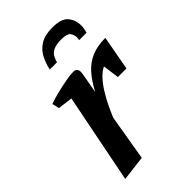

<svg xmlns="http://www.w3.org/2000/svg" viewBox="-223 -800 887 887"><g transform="rotate(-45 220.5 -356.5)"><path d="M45 10 132 -429 60 -438 52 -473Q80 -483 113 -491Q146 -499 176 -504.5Q206 -510 226 -510Q238 -510 244 -503Q250 -496 250 -484Q250 -478 246.5 -458Q243 -438 238.5 -414.5Q234 -391 231 -372Q256 -420 284.5 -452Q313 -484 351 -500Q389 -516 441 -516L410 -347H354L343 -427Q325 -419 304 -398Q283 -377 258.5 -336.5Q234 -296 206 -230L168 -5ZM156 -594Q163 -627 178 -656.5Q193 -686 222.5 -704.5Q252 -723 301 -723Q360 -723 381.5 -697Q403 -671 403 -635Q403 -625 401 -614Q399 -603 396 -594H347Q349 -598 349.5 -602.5Q350 -607 350 -611Q349 -629 339 -642Q329 -655 291 -655Q258 -655 240 -646Q222 -637 214.5 -623Q207 -609 203 -594Z"/></g></svg>

Font: Manuale SemiBold
Style: Italic
Weight: 600
Italic angle: -11°
Designer: Eduardo Tunni / Pablo Cosgaya
Foundry: Eduardo Tunni / Pablo Cosgaya
Version: Version 1.002